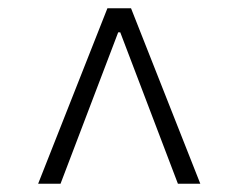

<svg xmlns="http://www.w3.org/2000/svg" viewBox="-20 -763 575 463"><path d="M239 -743H296L463 -320H409L326 -538L270 -685H265L209 -538L126 -320H72Z"/></svg>

Font: Merged Yaku Han JP Light
Style: Regular
Weight: 300
Designer: Ryoko NISHIZUKA 西塚涼子 (kana, bopomofo & ideographs); Paul D. Hunt (Latin, Greek & Cyrillic); Sandoll Communications 산돌커뮤니
Foundry: Adobe
Version: Version 2.004